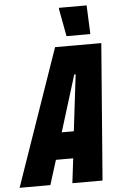

<svg xmlns="http://www.w3.org/2000/svg" viewBox="-105 -924 591 964"><g transform="rotate(-5 190.5 -441.5)"><path d="M-46 0 193 -688H426L372 0H220L235 -124H148L109 0ZM189 -259H250L284 -543H277ZM255 -738 229 -878 230 -883H369L375 -743L374 -738Z"/></g></svg>

Font: Saira Condensed Black
Style: Italic
Weight: 900
Width: 3
Italic angle: -12°
Designer: Hector Gatti with collaboration of the Omnibus-Type team
Foundry: Omnibus-Type
Version: Version 1.101